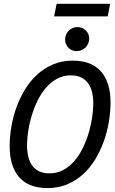

<svg xmlns="http://www.w3.org/2000/svg" viewBox="-20 -959 590 988"><path d="M225.1 8.8Q127.4 8.8 78.6 -47.1Q29.8 -103 29.8 -206.1Q29.8 -255.4 38.6 -307.4Q47.4 -359.4 65.2 -408.2Q83 -457 109.9 -500.5Q136.7 -543.9 172.6 -576.4Q208.5 -608.9 253.9 -627.9Q299.3 -647 354 -647Q451.2 -647 500 -590.8Q548.8 -534.7 548.8 -432.1Q548.8 -382.8 540 -330.8Q531.2 -278.8 513.4 -229.7Q495.6 -180.7 469 -137.2Q442.4 -93.8 406.2 -61.3Q370.1 -28.8 325 -10Q279.8 8.8 225.1 8.8ZM460 -425.8Q460 -459 453.4 -485.8Q446.8 -512.7 432.6 -531.5Q418.5 -550.3 396.7 -560.8Q375 -571.3 344.2 -571.3Q304.7 -571.3 272.5 -553.2Q240.2 -535.2 215.1 -505.6Q189.9 -476.1 171.9 -438.2Q153.8 -400.4 142.1 -360.6Q130.4 -320.8 124.8 -282Q119.1 -243.2 119.1 -211.9Q119.1 -178.7 125.7 -152.1Q132.3 -125.5 146.2 -106.4Q160.2 -87.4 182.1 -77.1Q204.1 -66.9 234.9 -66.9Q274.4 -66.9 306.6 -84.7Q338.9 -102.5 364 -132.1Q389.2 -161.6 407.2 -199.5Q425.3 -237.3 437 -277.1Q448.7 -316.9 454.3 -355.7Q460 -394.5 460 -425.8ZM534.2 -874.5H258.3L271.5 -939.5H546.9ZM314.9 -754.9Q314.9 -768.6 320.1 -780.5Q325.2 -792.5 334 -801.3Q342.8 -810.1 354.2 -814.9Q365.7 -819.8 378.9 -819.8Q392.1 -819.8 403.1 -814.9Q414.1 -810.1 422.1 -802Q430.2 -793.9 434.6 -783.4Q439 -772.9 439 -761.2Q439 -747.1 433.8 -735.1Q428.7 -723.1 419.7 -714.4Q410.6 -705.6 398.9 -700.7Q387.2 -695.8 374 -695.8Q360.8 -695.8 349.9 -700.7Q338.9 -705.6 331.3 -713.9Q323.7 -722.2 319.3 -732.7Q314.9 -743.2 314.9 -754.9Z"/></svg>

Font: Code New Roman
Style: Italic
Weight: 400
Italic angle: -11°
Monospace: yes
Designer: Sam Radian
Foundry: Code New Roman
Version: Version 1.508 October 19, 2014